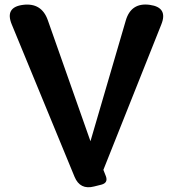

<svg xmlns="http://www.w3.org/2000/svg" viewBox="-20 -811 750 832"><path d="M31 -705Q0 -780 80 -790Q160 -800 187 -724L372 -199L525 -722Q548 -801 629 -790Q709 -779 679 -705L428 -75L439 -47Q449 -19 420 -11L388 -3Q327 13 303 -45Z"/></svg>

Font: s+UCsàWOS
Style: Regular
Weight: 400
Designer: FontworksQlS√∏0¬ü¬ôs√†OS¬àe[W\~√Ñ: ZERO[P0e√∂QI¬ä0¬ÉFSW0¬ò¬ëQ√°0R¬ûO0Little White Dog0YHv}N_0^_qMagmeta0v
Version: Version 1.000; 20230222